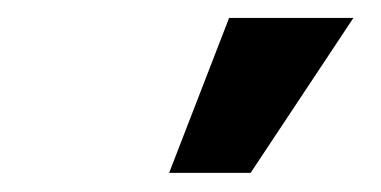

<svg xmlns="http://www.w3.org/2000/svg" viewBox="-20 -799 415 209"><path d="M164.1 -610.8H252.8L364.7 -779.5H229.4Z"/></svg>

Font: Margiela Sans
Style: Bold Italic
Weight: 700
Italic angle: -9.39999°
Designer: Stefan Endress, Andreas Faust
Version: Version 1.100;FEAKit 1.0